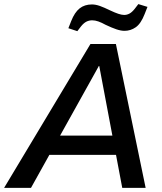

<svg xmlns="http://www.w3.org/2000/svg" viewBox="-60 -914 786 934"><path d="M-40.1 0 380 -700H503.8L648.5 0H534.7L422.8 -592.9H420.8L90.7 0ZM130.8 -160.5 150.2 -254.3H556.9L537.5 -160.5ZM316.2 -762.4 272.6 -776.7 286.2 -811.2Q303 -853.9 327.3 -873.2Q351.5 -892.4 387.2 -892.4Q405.1 -892.4 426 -885Q446.8 -877.5 474.7 -863.9Q499.4 -852.2 515.8 -846.8Q532.2 -841.3 544.1 -841.3Q557.6 -841.3 569.8 -847.9Q582 -854.4 595.2 -870.9L613 -894.1L657.4 -880.5L643.8 -846Q625.5 -798.9 600.5 -781.5Q575.5 -764 545.7 -764Q528.1 -764 506 -771.5Q483.9 -779 453.7 -793.3Q434.9 -803.8 418.9 -809.5Q402.9 -815.2 388.8 -815.2Q373.1 -815.2 360.2 -808.6Q347.2 -802 334 -785.6Z"/></svg>

Font: REM Medium
Style: Italic
Weight: 500
Italic angle: -11°
Designer: Octavio Pardo
Foundry: Ashler Design
Version: Version 1.005;gftools[0.9.28]